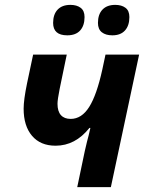

<svg xmlns="http://www.w3.org/2000/svg" viewBox="-20 -768 602 788"><path d="M328 -148Q338 -192 344 -213L351 -243H347Q289 -170 208 -170Q146 -170 111.5 -210.5Q77 -251 77 -322Q77 -358 91 -426L116 -544H254L225 -404Q216 -359 216 -342Q216 -311 230 -295.5Q244 -280 270 -280Q315 -280 346 -329Q377 -378 400 -483L413 -544H551L435 0H297ZM198 -674Q198 -709 216.5 -728.5Q235 -748 269 -748Q295 -748 311 -736Q327 -724 327 -698Q327 -663 309 -643Q291 -623 256 -623Q198 -623 198 -674ZM382 -674Q382 -709 400.5 -728.5Q419 -748 453 -748Q479 -748 495 -736Q511 -724 511 -698Q511 -663 493 -643Q475 -623 441 -623Q414 -623 398 -635.5Q382 -648 382 -674Z"/></svg>

Font: Noto Sans Display
Style: Bold Italic
Weight: 700
Italic angle: -12°
Designer: Monotype Design team
Foundry: Monotype Imaging Inc.
Version: Version 1.000